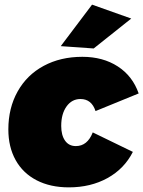

<svg xmlns="http://www.w3.org/2000/svg" viewBox="-20 -800 618 828"><path d="M16 -242Q16 -334 56 -405.5Q96 -477 168.5 -516Q241 -555 335 -555Q424 -555 488 -513.5Q552 -472 578 -397L392 -321Q375 -373 327 -373Q290 -373 267 -341Q244 -309 244 -257Q244 -217 260.5 -193.5Q277 -170 307 -170Q357 -170 380 -229L553 -145Q516 -72 443.5 -32Q371 8 277 8Q197 8 138 -22.5Q79 -53 47.5 -109.5Q16 -166 16 -242ZM377 -780 546 -720 384 -591 242 -601Z"/></svg>

Font: Gontserrat Black
Style: Italic
Weight: 900
Italic angle: -11.3°
Designer: Julieta Ulanovsky
Foundry: Julieta Ulanovsky
Version: Version 6.001